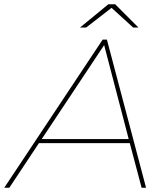

<svg xmlns="http://www.w3.org/2000/svg" viewBox="-63 -887 771 907"><path d="M-43 0 422 -700H442L627 0H606L550 -211H121L-19 0ZM134 -230H545L429 -674ZM315 -757 449 -867H481L591 -757H566L464 -850L344 -757Z"/></svg>

Font: Montserrat Thin
Style: Italic
Weight: 100
Italic angle: -11.3°
Designer: Julieta Ulanovsky
Foundry: Julieta Ulanovsky
Version: Version 9.000; ttfautohint (v1.8.4.7-5d5b)